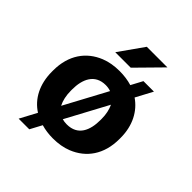

<svg xmlns="http://www.w3.org/2000/svg" viewBox="-219 -894 1109 1109"><g transform="rotate(45 335.5 -339.5)"><path d="M167.1 -34 112.1 69H199L237.5 -3C266.8 5.7 298.4 10 332.1 10C376.1 10 415.1 3.2 449.2 -10.5C546 -49.3 607.1 -133.9 607.1 -259V-269C607.1 -369.8 564.9 -446.3 499.3 -491L554.3 -594H468.5L431.1 -524C400.3 -533.3 366.9 -538 331 -538C287 -538 248 -531.2 213.8 -517.5C117.1 -478.7 56 -394.1 56 -269V-259C56 -156 98.3 -77.8 167.1 -34ZM211.1 -259V-269C211.1 -350.7 241.3 -424 331 -424C345.7 -424 359.6 -421.7 372.8 -417L233.1 -157C218.9 -184.1 211.1 -219.5 211.1 -259ZM332.1 -104C318.2 -104 305.7 -105.7 294.7 -109L432.2 -365C444.9 -338.1 452 -306.5 452 -269V-259C452 -175.9 422.8 -104 332.1 -104ZM342 -748 235.3 -597H361.8L510.3 -748Z"/></g></svg>

Font: Asimov
Style: Wid
Weight: 500
Designer: Google
Version: Version 2.000980; 2014